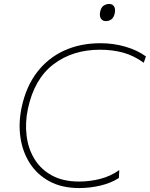

<svg xmlns="http://www.w3.org/2000/svg" viewBox="-20 -944 760 973"><path d="M381.5 9Q293.5 9 230.8 -25Q168 -59 131 -117Q94 -175 83.5 -248Q73 -321 89.5 -399Q112 -505.5 167.8 -578Q223.5 -650.5 305.5 -687.8Q387.5 -725 488.5 -725Q556 -725 616.8 -707Q677.5 -689 719.5 -658L708.5 -626Q657 -663 603.2 -677.5Q549.5 -692 486.5 -692Q348 -692 251 -618.2Q154 -544.5 121.5 -393Q106.5 -322 114.8 -256Q123 -190 155 -137.8Q187 -85.5 243.2 -54.8Q299.5 -24 380.5 -24Q434.5 -24 487 -37.2Q539.5 -50.5 584.5 -82L582.5 -42Q542 -16 488.8 -3.5Q435.5 9 381.5 9ZM515.5 -837Q500 -837 491.5 -850Q483 -863 487.5 -884Q492 -906.5 505 -915.2Q518 -924 533.5 -924Q550 -924 558 -911.5Q566 -899 561.5 -877Q557 -856 545 -846.5Q533 -837 515.5 -837Z"/></svg>

Font: Commissioner Thin
Style: Italic
Weight: 100
Italic angle: -12°
Designer: Kostas Bartsokas
Foundry: Kostas Bartsokas
Version: Version 1.000; ttfautohint (v1.8.3)